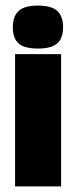

<svg xmlns="http://www.w3.org/2000/svg" viewBox="-20 -668 272 688"><path d="M199 0H34V-474H199ZM47 -512Q26 -530 26 -570Q26 -610 47 -629Q68 -648 116 -648Q164 -648 185 -629Q206 -610 206 -570.5Q206 -531 185 -512.5Q164 -494 116 -494Q68 -494 47 -512Z"/></svg>

Font: Passion One
Style: Regular
Weight: 400
Designer: Alejandro Lo Celso
Foundry: Fontstage
Version: Version 1.002